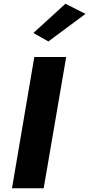

<svg xmlns="http://www.w3.org/2000/svg" viewBox="-20 -1004 476 1024"><path d="M163 -700 44 0H213L333 -700ZM436 -930 329 -984 158 -828 238 -783Z"/></svg>

Font: Jost
Style: Bold Italic
Weight: 700
Italic angle: -5°
Version: Version 3.710